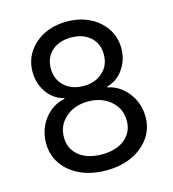

<svg xmlns="http://www.w3.org/2000/svg" viewBox="-111 -829 840 931"><g transform="rotate(-15 309.5 -363.5)"><path d="M309.1 9.8Q235.4 9.8 179 -16.4Q122.6 -42.5 91.1 -88.4Q59.6 -134.3 59.6 -193.4Q59.6 -239.3 78.1 -278.6Q96.7 -317.9 128.9 -344.2Q161.1 -370.6 201.7 -377.9V-381.8Q148.4 -395.5 117.2 -440.9Q85.9 -486.3 85.9 -543.9Q85.9 -599.6 114.7 -643.3Q143.6 -687 193.8 -712.2Q244.1 -737.3 309.1 -737.3Q373 -737.3 423.3 -712.2Q473.6 -687 502.7 -643.3Q531.7 -599.6 531.7 -543.9Q531.7 -486.3 500.2 -440.9Q468.8 -395.5 417 -381.8V-377.9Q456.5 -370.6 488.8 -344.2Q521 -317.9 540 -278.6Q559.1 -239.3 559.1 -193.4Q559.1 -134.3 527.1 -88.4Q495.1 -42.5 438.7 -16.4Q382.3 9.8 309.1 9.8ZM309.1 -70.8Q381.3 -70.8 423.8 -105.7Q466.3 -140.6 466.3 -198.2Q466.3 -238.8 445.8 -269.8Q425.3 -300.8 389.6 -318.6Q354 -336.4 309.1 -336.4Q240.2 -336.4 195.6 -297.6Q150.9 -258.8 150.9 -198.2Q150.9 -140.6 193.1 -105.7Q235.4 -70.8 309.1 -70.8ZM309.1 -414.1Q366.7 -414.1 404.3 -448Q441.9 -481.9 441.9 -537.1Q441.9 -591.8 405.3 -624.5Q368.7 -657.2 309.1 -657.2Q248.5 -657.2 212.2 -624.5Q175.8 -591.8 175.8 -537.1Q175.8 -481.9 212.9 -448Q250 -414.1 309.1 -414.1Z"/></g></svg>

Font: Inter-Regular
Style: Regular
Weight: 400
Designer: Rasmus Andersson
Foundry: rsms
Version: Version 4.000;git-a52131595